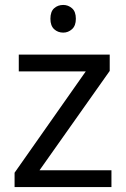

<svg xmlns="http://www.w3.org/2000/svg" viewBox="-20 -757 510 777"><path d="M431 0H39V-58L327 -468H56V-536H424V-470L140 -68H431ZM236 -737Q256 -737 271.5 -723.5Q287 -710 287 -681Q287 -653 271.5 -639Q256 -625 236 -625Q214 -625 199 -639Q184 -653 184 -681Q184 -710 199 -723.5Q214 -737 236 -737Z"/></svg>

Font: Noto Sans Mayan Numerals
Style: Regular
Weight: 400
Designer: Monotype Design Team
Foundry: Monotype Imaging Inc.
Version: Version 2.001; ttfautohint (v1.8.4.7-5d5b)